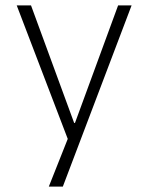

<svg xmlns="http://www.w3.org/2000/svg" viewBox="-20 -512 550 712"><path d="M161 180 240 -19V26L42 -492H95L255 -56H258L418 -492H468L213 180Z"/></svg>

Font: Nunito Sans 7pt SemiCondensed ExtraLight
Style: Regular
Weight: 250
Width: 4
Designer: Vernon Adams
Foundry: Vernon Adams
Version: Version 3.101;gftools[0.9.27]